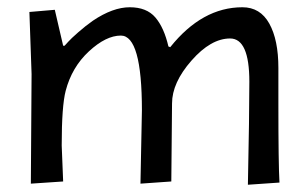

<svg xmlns="http://www.w3.org/2000/svg" viewBox="-20 -501 841 529"><path d="M367 5 371 -197Q371 -403 313 -403Q272 -403 225 -359.5Q178 -316 161 -251Q150 -209 150 -100L154 -1L65 5Q67 -240 67 -297L61 -468L131 -474L154 -375H158Q162 -379 168.5 -386.5Q175 -394 195.5 -412Q216 -430 236 -444Q291 -481 337.5 -481Q384 -481 408 -453Q432 -425 444 -373L449 -371Q537 -481 648 -481Q697 -481 722 -436Q747 -391 747 -314V-214Q747 -49 750 2L663 8Q667 -184 667 -276Q667 -395 614 -395Q561 -395 507.5 -334Q454 -273 454 -216L452 -1Z"/></svg>

Font: Fresca
Style: Regular
Weight: 400
Designer: Iván Moreno
Foundry: Fontstage
Version: Version 1.001